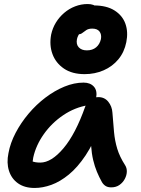

<svg xmlns="http://www.w3.org/2000/svg" viewBox="-20 -923 701 953"><path d="M152 10Q102 10 69.5 -13Q37 -36 24.5 -75.5Q12 -115 22 -163Q31 -213 57.5 -263.5Q84 -314 122 -359Q160 -404 205.5 -438.5Q251 -473 299.5 -493Q348 -513 395 -513Q428 -513 446 -493Q464 -473 457 -436Q454 -421 443.5 -412.5Q433 -404 418 -401Q351 -390 293.5 -351Q236 -312 197 -256.5Q158 -201 145 -141Q141 -120 141 -102.5Q141 -85 147 -58L102 -149Q122 -130 138 -123Q154 -116 180 -116Q235 -116 295 -187Q355 -258 403 -394Q411 -416 429 -428.5Q447 -441 468 -441Q499 -441 517.5 -418Q536 -395 538 -364Q542 -311 546 -267.5Q550 -224 562 -184.5Q574 -145 601 -103Q610 -89 609.5 -71Q609 -53 599.5 -35Q590 -17 573 -5Q556 7 532 7Q515 7 504 0Q493 -7 486 -19Q472 -44 461 -70.5Q450 -97 442.5 -128.5Q435 -160 432 -201.5Q429 -243 430 -298L478 -301Q445 -212 405 -152Q365 -92 321.5 -56.5Q278 -21 235 -5.5Q192 10 152 10ZM400 -555Q338 -555 297.5 -582.5Q257 -610 240.5 -654.5Q224 -699 234 -752Q241 -784 257.5 -811Q274 -838 298.5 -859Q323 -880 353 -891.5Q383 -903 415 -903Q447 -903 462.5 -886Q478 -869 473 -844Q469 -828 457 -815Q445 -802 424 -792Q393 -779 379.5 -763Q366 -747 362 -729Q357 -703 371 -688Q385 -673 411 -673Q439 -673 457 -688Q475 -703 481 -729Q485 -752 474 -766.5Q463 -781 438 -781Q420 -781 409 -774Q398 -767 389.5 -760Q381 -753 371 -753Q338 -753 327 -764Q316 -775 322 -801Q330 -842 362.5 -869Q395 -896 446 -896Q509 -896 548.5 -871Q588 -846 602.5 -805Q617 -764 607 -714Q597 -664 567.5 -628.5Q538 -593 494.5 -574Q451 -555 400 -555Z"/></svg>

Font: Shantell Sans SemiBold
Style: Italic
Weight: 600
Italic angle: -11°
Designer: Stephen Nixon, Anya Danilova, Shantell Martin
Foundry: Arrow Type
Version: Version 1.011;[c5ecc13dd]